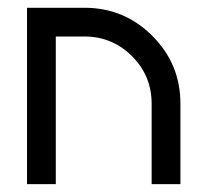

<svg xmlns="http://www.w3.org/2000/svg" viewBox="-20 -469 528 489"><path d="M195.3 -449.2Q296.4 -449.2 367.9 -377.7Q439.5 -306.2 439.5 -205.1V0H366.2V-205.1Q366.2 -275.9 316.2 -325.9Q266.1 -376 195.3 -376H122.1V0H48.8V-449.2Z"/></svg>

Font: Catrinity
Style: Regular
Weight: 400
Designer: Alexander Lange
Foundry: High-Logic / Made with FontCreator
Version: Version 2.090;May 20, 2024;FontCreator 15.0.0.2974 64-bit